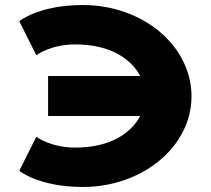

<svg xmlns="http://www.w3.org/2000/svg" viewBox="-20 -748 842 767"><path d="M280.7 -158.4C420.8 -158.4 504.3 -216.7 540 -284.6H172.1V-444.4H540.1C504.6 -512.1 421 -570.6 280.7 -570.6C181.9 -570.6 125 -527.3 125 -527.3L57 -663.3C57 -663.3 135.2 -727.9 310.5 -727.9C551.2 -727.9 745 -564.7 745 -363.2C745 -162.6 550.1 -1.1 310.5 -1.1C135.2 -1.1 57 -65.7 57 -65.7L125 -201.7C125 -201.7 181.9 -158.4 280.7 -158.4Z"/></svg>

Font: Hussar
Style: BdSuprExt
Weight: 700
Foundry: Cannot Into Space Fonts
Version: Version 2.00